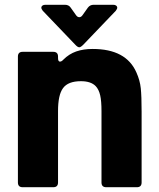

<svg xmlns="http://www.w3.org/2000/svg" viewBox="-20 -784 664 804"><path d="M75 0Q55 0 55 -20V-547Q55 -567 75 -567H203Q223 -567 223 -547V-541Q223 -526 231 -526Q238 -526 245 -534Q269 -558 299 -568.5Q329 -579 368 -579Q508 -579 551 -481Q566 -448 569.5 -414.5Q573 -381 573 -317V-20Q573 0 553 0H425Q405 0 405 -20V-319Q405 -361 399.5 -385Q394 -409 381 -423Q361 -444 319 -444Q265 -444 244 -415Q223 -387 223 -319V-20Q223 0 203 0ZM295 -597 159 -739Q153 -747 153 -752Q153 -757 157.5 -760.5Q162 -764 170 -764H252Q268 -764 276 -752L298 -721Q304 -712 312 -712Q320 -712 326 -721L348 -752Q357 -764 372 -764H454Q462 -764 466.5 -760.5Q471 -757 471 -752Q471 -747 465 -739L329 -597Q318 -586 312 -586Q305 -586 295 -597Z"/></svg>

Font: Open Sauce Two Black
Style: Regular
Weight: 900
Designer: Alfredo Marco Pradil
Foundry: Creative Sauce Fz LLC
Version: Version 1.477